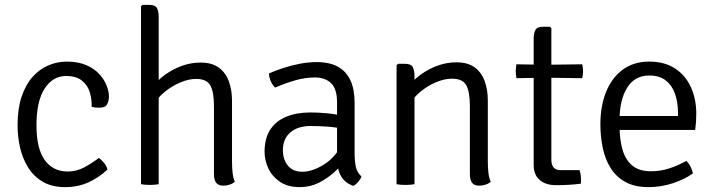

<svg xmlns="http://www.w3.org/2000/svg" viewBox="-20 -755 2932 787"><path d="M355.5 -317Q357 -346 348.5 -375.2Q340 -404.5 316.5 -424Q293 -443.5 251 -443.5Q196.5 -443.5 163 -392Q129.5 -340.5 129.5 -241.5Q129.5 -145.5 163.5 -98.8Q197.5 -52 257 -52Q294 -52 325.8 -69.2Q357.5 -86.5 385 -107.5Q396 -100.5 406.8 -87Q417.5 -73.5 420.5 -60Q386 -27.5 343 -7.8Q300 12 247 12Q193.5 12 156.2 -9.5Q119 -31 96 -67.5Q73 -104 62.5 -149Q52 -194 52 -241.5Q52 -309 68.5 -358.5Q85 -408 113.5 -439.8Q142 -471.5 178.2 -487Q214.5 -502.5 253 -502.5Q300.5 -502.5 333.8 -488Q367 -473.5 387.2 -451.2Q407.5 -429 417 -404.5Q426.5 -380 426.5 -360.5Q426.5 -341 419 -327.2Q411.5 -313.5 387 -313.5Q379 -313.5 371.5 -314.2Q364 -315 355.5 -317Z M630.5 0Q616 3 594 3Q572.5 3 558 0V-729L564 -735H591Q616 -735 623.2 -722.2Q630.5 -709.5 630.5 -684.5ZM931 -95Q931 -70.5 933.2 -48.5Q935.5 -26.5 942.5 -10Q934.5 -2.5 921.5 1.8Q908.5 6 896 6Q875 6 866 -6Q857 -18 857 -42.5V-319Q857 -378.5 842 -405Q827 -431.5 784 -431.5Q753.5 -431.5 719.5 -417.2Q685.5 -403 656.2 -379.2Q627 -355.5 610.5 -326.5V-405Q643 -445.5 695.2 -472Q747.5 -498.5 802.5 -498.5Q849.5 -498.5 877.8 -477.2Q906 -456 918.5 -420.5Q931 -385 931 -342.5Z M1064.5 -133Q1064.5 -188.5 1088 -224Q1111.5 -259.5 1153.8 -276.8Q1196 -294 1252 -294Q1283 -294 1319 -290.8Q1355 -287.5 1387 -279.5V-226.5Q1357.5 -233.5 1322 -236Q1286.5 -238.5 1253 -238.5Q1200.5 -238.5 1170 -212.2Q1139.5 -186 1139.5 -138.5Q1139.5 -102 1159.8 -76.5Q1180 -51 1219 -51Q1258.5 -51 1304.5 -78.5Q1350.5 -106 1382 -162L1394.5 -94.5Q1377.5 -74 1350.2 -49.2Q1323 -24.5 1287.5 -6.2Q1252 12 1209 12Q1160 12 1128 -9.5Q1096 -31 1080.2 -64.2Q1064.5 -97.5 1064.5 -133ZM1461.5 -31.5Q1458 -21 1448.5 -9.8Q1439 1.5 1428 7Q1403 -2 1388.8 -18Q1374.5 -34 1368.2 -55.8Q1362 -77.5 1361.5 -103.5V-335.5Q1361.5 -391 1337 -414.2Q1312.5 -437.5 1271 -437.5Q1230.5 -437.5 1189.2 -425.5Q1148 -413.5 1108 -396Q1098 -404.5 1090.2 -421.5Q1082.5 -438.5 1082.5 -454Q1107.5 -465 1139.8 -475.8Q1172 -486.5 1207.8 -493.5Q1243.5 -500.5 1278.5 -500.5Q1330.5 -500.5 1365 -481.5Q1399.5 -462.5 1416.5 -425.5Q1433.5 -388.5 1433.5 -334.5V-128.5Q1433.5 -97 1438.2 -73Q1443 -49 1461.5 -31.5Z M1639 -493.5Q1664.5 -493.5 1671.8 -480.2Q1679 -467 1679 -442V0Q1672 1.5 1662.5 2.2Q1653 3 1642.5 3Q1631.5 3 1622 2.2Q1612.5 1.5 1605.5 0V-487.5L1611.5 -493.5ZM1979.5 -95Q1979.5 -70.5 1981.8 -48.5Q1984 -26.5 1991.5 -10Q1983.5 -2.5 1970.5 1.8Q1957.5 6 1944.5 6Q1923.5 6 1914.8 -6Q1906 -18 1906 -42.5V-320Q1906 -379 1891 -405.8Q1876 -432.5 1832.5 -432.5Q1802 -432.5 1768 -418.2Q1734 -404 1704.8 -380.2Q1675.5 -356.5 1659 -327.5V-406Q1691.5 -446.5 1743.8 -473Q1796 -499.5 1851 -499.5Q1898.5 -499.5 1926.5 -478.2Q1954.5 -457 1967 -421.5Q1979.5 -386 1979.5 -343.5Z M2167.5 -595Q2167.5 -619.5 2174.8 -632.5Q2182 -645.5 2207 -645.5H2234L2240 -639V-98.5Q2240 -80.5 2248.8 -69Q2257.5 -57.5 2279.5 -57.5H2355.5Q2361.5 -41 2361.5 -17.5Q2361.5 -13.5 2361.5 -9.5Q2361.5 -5.5 2360.5 -2Q2337 1 2312.5 2.5Q2288 4 2259 4Q2217 4 2192.2 -17.2Q2167.5 -38.5 2167.5 -79ZM2366.5 -491.5Q2370 -476 2370 -463Q2370 -448.5 2366.5 -434.5L2215.5 -436.5L2097 -434.5Q2094 -448.5 2094 -463Q2094 -476 2097 -491.5L2215 -489.5Z M2486 -222.5V-279.5H2759V-293.5Q2759 -335 2747.2 -369.5Q2735.5 -404 2709.5 -424.8Q2683.5 -445.5 2641 -445.5Q2581.5 -445.5 2550.5 -395.2Q2519.5 -345 2519.5 -263V-239.5Q2519.5 -185.5 2531.2 -143.2Q2543 -101 2571 -77Q2599 -53 2648 -53Q2688 -53 2724.2 -65Q2760.5 -77 2793 -95.5Q2803.5 -86 2811 -71Q2818.5 -56 2820 -44Q2785.5 -19.5 2737.5 -3.8Q2689.5 12 2638 12Q2582 12 2544 -8.8Q2506 -29.5 2483.2 -65.8Q2460.5 -102 2450.8 -148.2Q2441 -194.5 2441 -246Q2441 -320 2464.2 -378Q2487.5 -436 2532.2 -469.2Q2577 -502.5 2641 -502.5Q2705 -502.5 2748 -473.8Q2791 -445 2812.5 -396.5Q2834 -348 2834 -289Q2834 -270 2833 -255.5Q2832 -241 2829.5 -222.5Z"/></svg>

Font: Signika Light
Style: Regular
Weight: 300
Designer: Anna Giedry
Foundry: Anna Giedry
Version: Version 2.000